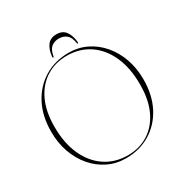

<svg xmlns="http://www.w3.org/2000/svg" viewBox="-192 -991 1101 1150"><g transform="rotate(-30 358.0 -416.0)"><path d="M367 -710Q433 -710 489.2 -682.5Q545.5 -655 587.5 -605.8Q629.5 -556.5 652.8 -490.8Q676 -425 676 -349Q676 -240 633.8 -159.2Q591.5 -78.5 517.8 -34.2Q444 10 350 10Q283.5 10 227 -17.5Q170.5 -45 128.5 -94.2Q86.5 -143.5 63.2 -209Q40 -274.5 40 -351Q40 -460.5 82.5 -541Q125 -621.5 198.8 -665.8Q272.5 -710 367 -710ZM643 -332Q643 -446 605.8 -528.5Q568.5 -611 501.8 -655.5Q435 -700 347 -700Q268 -700 205.8 -661.5Q143.5 -623 107.8 -549Q72 -475 72 -368Q72 -253.5 109.8 -171.2Q147.5 -89 214.5 -44.5Q281.5 0 370 0Q448.5 0 510.2 -38.5Q572 -77 607.5 -151.2Q643 -225.5 643 -332ZM358 -813Q327.5 -813 306.2 -796Q285 -779 278 -737Q277 -730.5 273 -730.5Q269 -730.5 269.5 -738Q273.5 -784 294.5 -813.2Q315.5 -842.5 358 -842.5Q401 -842.5 421.8 -813.2Q442.5 -784 446.5 -738Q447 -730.5 443 -730.5Q439 -730.5 438 -737Q431.5 -779 410.2 -796Q389 -813 358 -813Z"/></g></svg>

Font: Fraunces 144pt Thin
Style: Regular
Weight: 100
Version: Version 1.000;[f99f86859]